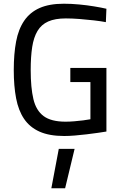

<svg xmlns="http://www.w3.org/2000/svg" viewBox="-20 -721 656 1032"><path d="M325 10Q245 10 192.5 -13.5Q140 -37 109.5 -82Q79 -127 66.5 -193Q54 -259 54 -344Q54 -431 66.5 -497.5Q79 -564 110 -609.5Q141 -655 193 -678Q245 -701 323 -701Q363 -701 405.5 -697Q448 -693 487 -686.5Q526 -680 552 -674L549 -602Q523 -607 484.5 -611.5Q446 -616 406.5 -619Q367 -622 334 -622Q276 -622 239 -605.5Q202 -589 181.5 -554.5Q161 -520 153 -468Q145 -416 145 -344Q145 -250 159.5 -188.5Q174 -127 214.5 -97Q255 -67 332 -67Q354 -67 378.5 -69Q403 -71 427 -74Q451 -77 466 -80V-280H358V-356H552V-14Q535 -11 506.5 -7Q478 -3 445.5 1Q413 5 381.5 7.5Q350 10 325 10ZM256 291 296 79H381L330 291Z"/></svg>

Font: Cairo Medium
Style: Regular
Weight: 500
Designer: Mohamed Gaber, Accademia di Belle Arti di Urbino
Foundry: Kief Type Foundry, Accademia di Belle Arti di Urbino
Version: Version 3.117